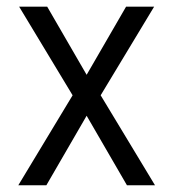

<svg xmlns="http://www.w3.org/2000/svg" viewBox="-20 -548 513 568"><path d="M438.5 0H355.5L236.3 -205.6L117.2 0H34.2L194.8 -266.1L36.6 -528.3H119.6L236.3 -326.7L353 -528.3H436L277.8 -266.1Z"/></svg>

Font: Gidole
Style: Regular
Weight: 400
Version: Version 2.100; ttfautohint (v1.8.4.7-5d5b)